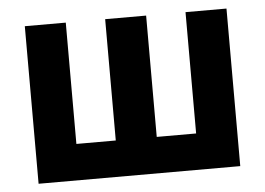

<svg xmlns="http://www.w3.org/2000/svg" viewBox="-42 -554 838 607"><g transform="rotate(-5 377.0 -250.0)"><path d="M57 0V-500H187V-115H312V-500H442V-115H567V-500H697V0Z"/></g></svg>

Font: PTSans
Style: Bold
Weight: 700
Designer: A.Korolkova, O.Umpeleva, V.Yefimov
Foundry: ParaType Ltd
Version: Version 2.003W OFL